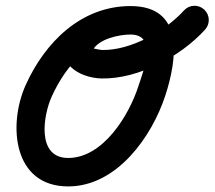

<svg xmlns="http://www.w3.org/2000/svg" viewBox="-20 -612 761 681"><path d="M443 -590.5C267.2 -590.5 138.9 -461.3 70.9 -309.9C8.3 -170.5 25.2 49.8 222.7 49.2C394.6 48.7 518.8 -127.1 566.5 -273.6C608.5 -402.7 635.3 -590.5 443 -590.5C361.6 -590.5 260.1 -557.2 219.6 -481.4C171 -390.2 260.4 -335.3 340.4 -333.7C471 -331.2 621.2 -411.8 707.5 -507.1C726.2 -527.8 724.6 -559.8 703.9 -578.5C683.2 -597.2 651.2 -595.6 632.5 -574.9C566.1 -501.4 443.6 -432.7 342.4 -434.7C332.8 -434.9 305.1 -442.3 306 -440.6C308.2 -436.3 306.1 -428.9 308.7 -433.9C330.2 -474 401.3 -489.5 443 -489.5C540.6 -489.5 488.4 -360 470.4 -304.9C437.4 -203.5 346.3 -52.1 222.3 -51.7C108.3 -51.4 133.6 -203.2 163 -268.5C214.2 -382.6 308.6 -489.5 443 -489.5C470.9 -489.5 493.5 -512.1 493.5 -540C493.5 -567.9 470.9 -590.5 443 -590.5Z"/></svg>

Font: FRB American Cursive Guidelines Ultra
Style: Bold Italic
Weight: 1000
Italic angle: -25°
Version: Version 2.0;Modular Font Editor K font №1